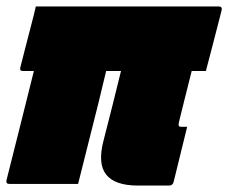

<svg xmlns="http://www.w3.org/2000/svg" viewBox="-31 -570 708 595"><path d="M80 -550H647Q658 -550 656 -539Q650 -516 641 -480.5Q632 -445 622.5 -409Q613 -373 607 -350H563L539 -254Q535 -238 531 -222Q527 -206 523 -189Q522 -183 523 -180Q525 -177 531 -177H549Q538 -132 528 -91.5Q518 -51 507 -6Q504 5 493 5H396Q325 5 298 -29Q271 -63 290 -135Q303 -186 317 -241Q331 -296 344 -350H298L290 -317Q283 -286 275 -254.5Q267 -223 259 -191Q247 -143 235 -95.5Q223 -48 211 0H-2Q-13 0 -11 -11Q10 -94 31.5 -180Q53 -266 74 -350H40Q29 -350 32 -361Q38 -384 47 -420Q56 -456 65.5 -491.5Q75 -527 80 -550Z"/></svg>

Font: Recursive Mn Lnr St XBk
Style: Italic
Weight: 1000
Italic angle: -15°
Monospace: yes
Version: Version 1.079;hotconv 1.0.112;makeotfexe 2.5.65598; ttfautoh